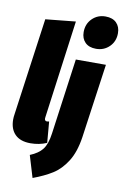

<svg xmlns="http://www.w3.org/2000/svg" viewBox="-111 -887 761 1175"><g transform="rotate(10 269.0 -299.5)"><path d="M191 -156Q190 -152 190 -146Q190 -130 205 -130Q210 -130 218 -132L229 -1Q182 19 128 19Q65 19 32 -14Q-1 -47 -1 -106Q-1 -122 2 -140L86 -744L273 -763ZM137 90Q189 69 214 36.5Q239 4 248 -63L313 -534H500L435 -73Q421 21 384 79.5Q347 138 297.5 169Q248 200 178 226ZM331 -708Q331 -759 364.5 -792Q398 -825 447 -825Q491 -825 515 -801Q539 -777 539 -737Q539 -686 505.5 -653Q472 -620 423 -620Q379 -620 355 -644Q331 -668 331 -708Z"/></g></svg>

Font: Fira Sans Extra Condensed Black
Style: Italic
Weight: 900
Width: 3
Italic angle: -8°
Designer: Carrois Corporate & Edenspiekermann AG
Foundry: Carrois Corporate GbR & Edenspiekermann AG
Version: Version 4.203